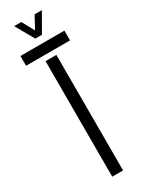

<svg xmlns="http://www.w3.org/2000/svg" viewBox="-247 -987 774 1021"><g transform="rotate(-30 140.0 -477.0)"><path d="M107 0V-709.5H173.5V0ZM5 -740V-800H275V-740ZM120 -840.5 55.5 -954H99.5L140.5 -879L181 -954H225.5L160.5 -840.5Z"/></g></svg>

Font: Big Shoulders Stencil Display Thin
Style: Regular
Weight: 400
Version: Version 2.001